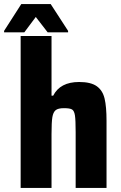

<svg xmlns="http://www.w3.org/2000/svg" viewBox="-49 -919 593 939"><path d="M52 -743H203V-451H211Q245 -518 338 -518Q395 -518 424 -497.5Q453 -477 462.5 -437Q472 -397 472 -328V0H321V-273Q321 -332 317.5 -354.5Q314 -377 303.5 -383.5Q293 -390 264 -390Q235 -390 223 -380Q211 -370 207 -345.5Q203 -321 203 -264V0H52ZM-29 -761V-768L55 -899H199L284 -768V-761H184L126 -836L70 -761Z"/></svg>

Font: Saira Semi Condensed
Style: Bold
Weight: 700
Width: 4
Designer: Hector Gatti with collaboration of the Omnibus-Type team
Foundry: Omnibus-Type
Version: Version 1.001; ttfautohint (v1.8)